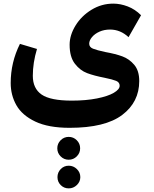

<svg xmlns="http://www.w3.org/2000/svg" viewBox="-20 -587 847 1059"><path d="M561 -300Q617 -290 655 -276Q693 -262 720.5 -229.5Q748 -197 748 -140Q748 -24 654 47Q560 118 364 118Q247 118 174.5 83.5Q102 49 70.5 -6.5Q39 -62 39 -129Q39 -243 90 -345L184 -317Q161 -241 161 -169Q161 -99 209.5 -65.5Q258 -32 376 -32Q454 -32 514.5 -44Q575 -56 607.5 -75Q640 -94 640 -114Q640 -133 620.5 -141Q601 -149 557 -158Q500 -169 461 -183.5Q422 -198 393 -235.5Q364 -273 364 -340Q364 -393 396.5 -446Q429 -499 484.5 -533Q540 -567 605 -567Q644 -567 684.5 -551.5Q725 -536 758 -503L689 -382Q644 -424 587 -424Q555 -424 529 -412.5Q503 -401 487.5 -382.5Q472 -364 472 -346Q472 -327 493 -318.5Q514 -310 561 -300ZM296 231Q296 205 314.5 186.5Q333 168 359 168Q385 168 403.5 186.5Q422 205 422 231Q422 257 403.5 275.5Q385 294 359 294Q333 294 314.5 275.5Q296 257 296 231ZM297 390Q297 364 315 345.5Q333 327 359 327Q385 327 404 345.5Q423 364 423 390Q423 415 404 433.5Q385 452 359 452Q333 452 315 434Q297 416 297 390Z"/></svg>

Font: FiraGOUPP
Style: Bold
Weight: 700
Designer: bBox Type
Foundry: bBox Type GmbH
Version: Version 1.001